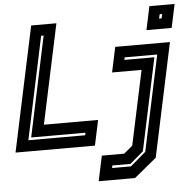

<svg xmlns="http://www.w3.org/2000/svg" viewBox="-73 -812 1080 1073"><g transform="rotate(-5 467.0 -275.0)"><path d="M-12 0 137 -700H278.5L159.5 -141.5H463.5L433.5 0ZM65.5 -62.5H384L387 -76.5H82.5L201.5 -638H187.5ZM437 200 467 59H592.5L641 18.5L730 -399H564.5L594.5 -540H901.5L766 97L641 200ZM518 133H624L710.5 59L824.5 -477H642L639 -463H807.5L697.5 55L622 119H521ZM776.5 -618 804.5 -750H946L918 -618ZM852.5 -676H866.5L872 -700H858Z"/></g></svg>

Font: Tourney Thin
Style: Bold Italic
Weight: 700
Italic angle: -12°
Version: Version 1.015